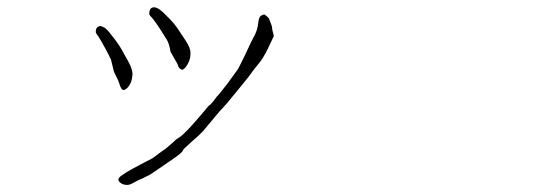

<svg xmlns="http://www.w3.org/2000/svg" viewBox="-20 -476 1540 533"><path d="M375 19.5Q366.2 22.5 354.5 29.3Q343.8 35.2 340.8 36.1Q334 38.1 329.1 37.1Q320.3 36.1 315.4 32.2Q308.6 27.3 308.6 22.9Q308.6 18.6 315.4 12.7Q316.4 11.7 333 1Q337.9 -2 346.7 -6.8Q397.5 -34.2 402.3 -36.1Q417 -46.9 431.6 -57.6Q441.4 -63.5 442.4 -65.4Q442.4 -65.4 462.9 -83Q467.8 -87.9 468.8 -88.9Q472.7 -90.8 480.5 -96.7Q495.1 -106.4 538.1 -157.2Q559.6 -182.6 560.5 -183.6Q561.5 -183.6 562.5 -183.6Q561.5 -183.6 563.5 -185.5Q570.3 -191.4 582 -208Q585.9 -210.9 612.3 -245.1L640.6 -284.2Q641.6 -285.2 660.2 -323.2Q680.7 -367.2 682.6 -370.1Q692.4 -386.7 695.3 -402.3Q696.3 -411.1 698.2 -420.9Q700.2 -425.8 700.2 -426.8Q701.2 -430.7 707 -433.6Q712.9 -436.5 714.8 -435.5Q723.6 -428.7 726.6 -424.8Q736.3 -400.4 735.4 -399.4Q734.4 -397.5 740.2 -376Q721.7 -335 710.9 -317.4Q705.1 -307.6 695.3 -295.9Q685.5 -284.2 677.7 -273.4Q676.8 -270.5 645.5 -232.4Q614.3 -194.3 609.4 -188.5Q604.5 -183.6 587.9 -165Q548.8 -118.2 543.9 -112.3Q531.2 -98.6 514.6 -85Q493.2 -65.4 490.2 -62.5Q488.3 -59.6 486.3 -55.7Q483.4 -52.7 479.5 -48.8Q465.8 -38.1 445.3 -24.4Q442.4 -22.5 408.2 1Q404.3 3.9 396.5 8.8ZM288.1 -310.5Q281.2 -325.2 272.5 -341.3Q263.7 -357.4 257.8 -367.2Q252 -377 248 -381.8Q245.1 -385.7 246.1 -390.6Q246.1 -395.5 248.5 -398.4Q251 -401.4 253.9 -402.8Q256.8 -404.3 260.7 -403.3Q264.6 -402.3 271.5 -398.4Q277.3 -393.6 282.7 -387.2Q288.1 -380.9 298.8 -366.7Q309.6 -352.5 316.4 -340.8Q323.2 -329.1 335.9 -305.7Q348.6 -283.2 347.7 -269Q346.7 -254.9 342.8 -246.1Q338.9 -237.3 334 -232.4Q329.1 -227.5 325.2 -226.6Q318.4 -223.6 313.5 -237.3Q308.6 -252 306.6 -255.9Q295.9 -277.3 295.9 -278.3Q289.1 -307.6 288.1 -310.5ZM443.4 -365.2Q441.4 -368.2 428.7 -388.7Q415 -410.2 408.2 -418.9Q401.4 -427.7 397.5 -431.6Q393.6 -435.5 394.5 -440.4Q394.5 -445.3 396.5 -449.2Q398.4 -453.1 401.9 -454.6Q405.3 -456.1 409.7 -455.6Q414.1 -455.1 420.9 -451.2Q427.7 -446.3 433.6 -440.9Q439.5 -435.5 451.7 -422.9Q463.9 -410.2 471.7 -398.9Q479.5 -387.7 494.1 -365.2Q508.8 -343.8 508.8 -329.6Q508.8 -315.4 504.9 -306.2Q501 -296.9 496.6 -291Q492.2 -285.2 488.3 -283.2Q486.3 -281.2 481.4 -284.2Q476.6 -287.1 474.6 -293Q472.7 -299.8 462.9 -315.4Q454.1 -331.1 453.1 -333Q450.2 -353.5 443.4 -365.2Z"/></svg>

Font: ToneOZ-YinPZ-Tsuipita-TC
Style: Regular
Weight: 400
Designer: ÂÆ£ÂøóÂáåJeffrey Xuan(jeffreyx@gmail.com, ToneOZ.com) ÈòøÂù§(cjkFonts)
Foundry: ToneOZ
Version: Version 0.24071